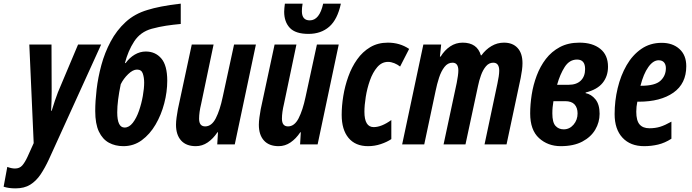

<svg xmlns="http://www.w3.org/2000/svg" viewBox="-96 -788 3776 1048"><path d="M-11.2 240.2Q-49.3 240.2 -76.2 231L-56.2 123Q-33.2 131.8 -14.2 131.8Q10.7 131.8 25.4 115.2Q40 98.6 54.2 67.9L87.9 -6.8L64 -544.9H185.1L186 -288.1Q186 -235.4 183.1 -183.1H186Q194.3 -210.9 203.9 -239Q213.4 -267.1 220.2 -284.2L330.1 -544.9H456.1L170.9 82Q149.4 128.4 125.5 164.1Q101.6 199.7 69.1 220Q36.6 240.2 -11.2 240.2Z M577.6 9.8Q533.2 9.8 498.5 -9Q463.9 -27.8 443.8 -69.8Q423.8 -111.8 423.8 -182.1Q423.8 -235.4 431.4 -300.3Q439 -365.2 457.3 -432.9Q475.6 -500.5 508.1 -561.5Q540.5 -622.6 590.1 -668Q639.6 -713.4 710 -733.9Q738.8 -743.2 784.2 -752.2Q829.6 -761.2 890.6 -768.1V-657.2Q848.1 -653.3 811 -647.7Q773.9 -642.1 731.9 -630.9Q670.4 -613.8 636.7 -562.3Q603 -510.7 585.9 -443.8H589.8Q610.8 -473.1 639.6 -490Q668.5 -506.8 699.7 -506.8Q752 -506.8 784.4 -469Q816.9 -431.2 816.9 -347.2Q816.9 -286.6 800.5 -223.9Q784.2 -161.1 753.2 -108.2Q722.2 -55.2 678 -22.7Q633.8 9.8 577.6 9.8ZM584 -91.8Q608.9 -91.8 628.9 -117.7Q648.9 -143.6 662.6 -183.1Q676.3 -222.7 683.6 -264.2Q690.9 -305.7 690.9 -336.9Q690.9 -364.3 683.6 -386.2Q676.3 -408.2 651.9 -408.2Q629.4 -408.2 603.8 -383.5Q578.1 -358.9 563 -328.1Q553.7 -283.7 548.8 -245.1Q543.9 -206.5 543.9 -174.8Q543.9 -91.8 584 -91.8Z M972.7 9.8Q920.4 9.8 892.6 -21Q864.7 -51.8 864.7 -106.9Q864.7 -125 867.9 -147.7Q871.1 -170.4 875 -191.9L950.7 -544.9H1069.8L1002 -221.2Q990.7 -174.8 990.7 -140.1Q990.7 -98.1 1023.9 -98.1Q1059.1 -98.1 1081.8 -142.3Q1104.5 -186.5 1119.6 -258.8L1181.6 -544.9H1300.8L1185.5 0H1089.8L1093.8 -65.9H1090.8Q1067.4 -30.8 1037.6 -10.5Q1007.8 9.8 972.7 9.8Z M1424.8 9.8Q1372.6 9.8 1344.7 -21Q1316.9 -51.8 1316.9 -106.9Q1316.9 -125 1320.1 -147.7Q1323.2 -170.4 1327.1 -191.9L1402.8 -544.9H1522L1454.1 -221.2Q1442.9 -174.8 1442.9 -140.1Q1442.9 -98.1 1476.1 -98.1Q1511.2 -98.1 1533.9 -142.3Q1556.6 -186.5 1571.8 -258.8L1633.8 -544.9H1752.9L1637.7 0H1542L1545.9 -65.9H1543Q1519.5 -30.8 1489.7 -10.5Q1460 9.8 1424.8 9.8ZM1587.9 -603Q1517.1 -603 1486.1 -635.7Q1455.1 -668.5 1455.1 -724.1Q1455.1 -732.4 1456.3 -744.6Q1457.5 -756.8 1459 -768.1H1555.7Q1553.7 -757.3 1552.7 -746.6Q1551.8 -735.8 1551.8 -727.1Q1551.8 -676.8 1594.7 -676.8Q1647.9 -676.8 1668 -768.1H1764.6Q1746.1 -681.6 1701.2 -642.3Q1656.2 -603 1587.9 -603Z M1913.1 9.8Q1843.8 9.8 1806.4 -35.2Q1769 -80.1 1769 -161.1Q1769 -210 1777.8 -264.2Q1786.6 -318.4 1805.2 -370.1Q1823.7 -421.9 1853.3 -463.6Q1882.8 -505.4 1924.6 -530.3Q1966.3 -555.2 2021 -555.2Q2086.4 -555.2 2137.2 -521L2087.9 -424.8Q2073.7 -436 2056.2 -443.1Q2038.6 -450.2 2022 -450.2Q1987.8 -450.2 1963.1 -421.4Q1938.5 -392.6 1923.1 -348.9Q1907.7 -305.2 1900.4 -259Q1893.1 -212.9 1893.1 -178.2Q1893.1 -94.2 1943.8 -94.2Q1986.3 -94.2 2040 -132.8V-28.8Q2017.1 -13.2 1983.2 -1.7Q1949.2 9.8 1913.1 9.8Z M2099.1 0 2214.8 -544.9H2312L2305.2 -479H2309.1Q2330.6 -514.2 2361.3 -534.7Q2392.1 -555.2 2429.2 -555.2Q2508.8 -555.2 2528.8 -485.8H2531.7Q2555.2 -518.1 2586.7 -536.6Q2618.2 -555.2 2654.8 -555.2Q2702.6 -555.2 2729.2 -526.1Q2755.9 -497.1 2755.9 -442.9Q2755.9 -426.3 2753.2 -405.5Q2750.5 -384.8 2746.1 -362.8L2668.9 0H2548.8L2619.1 -332Q2623.5 -352.1 2626.2 -370.6Q2628.9 -389.2 2628.9 -401.9Q2628.9 -445.8 2596.2 -445.8Q2573.2 -445.8 2556.6 -426.3Q2540 -406.7 2529.5 -377.4Q2519 -348.1 2513.2 -318.8L2444.8 0H2325.2L2397 -335.9Q2400.9 -355.5 2403.3 -373.3Q2405.8 -391.1 2405.8 -402.8Q2405.8 -445.8 2374 -445.8Q2348.1 -445.8 2330.1 -422.6Q2312 -399.4 2300.5 -364Q2289.1 -328.6 2281.7 -292L2219.7 0Z M2964.8 9.8Q2894.5 9.8 2846.2 -34.2Q2797.9 -78.1 2797.9 -168.9Q2797.9 -217.8 2806.2 -271.2Q2814.5 -324.7 2833.5 -375.2Q2852.5 -425.8 2883.5 -466.3Q2914.6 -506.8 2960 -531Q3005.4 -555.2 3066.9 -555.2Q3138.2 -555.2 3180.4 -521.5Q3222.7 -487.8 3222.7 -423.8Q3222.7 -371.6 3193.1 -335.2Q3163.6 -298.8 3101.1 -283.2L3100.1 -279.8Q3131.8 -273.4 3154.3 -245.6Q3176.8 -217.8 3176.8 -167Q3176.8 -120.6 3153.1 -80.3Q3129.4 -40 3082.3 -15.1Q3035.2 9.8 2964.8 9.8ZM2944.8 -325.2H3007.8Q3050.8 -325.2 3074.2 -348.1Q3097.7 -371.1 3097.7 -411.1Q3097.7 -462.9 3053.7 -462.9Q3012.2 -462.9 2986.3 -422.4Q2960.4 -381.8 2944.8 -325.2ZM2981 -82Q3012.7 -82 3034.7 -107.7Q3056.6 -133.3 3056.6 -168.9Q3056.6 -199.7 3040.3 -217.8Q3023.9 -235.8 2988.8 -235.8H2924.8Q2921.9 -217.8 2920.4 -202.6Q2918.9 -187.5 2918.9 -168.9Q2918.9 -120.1 2936 -101.1Q2953.1 -82 2981 -82Z M3419.9 9.8Q3344.7 9.8 3301.8 -36.4Q3258.8 -82.5 3258.8 -165Q3258.8 -237.3 3275.4 -306.6Q3292 -376 3324.2 -431.9Q3356.4 -487.8 3404.5 -521Q3452.6 -554.2 3515.6 -554.2Q3575.7 -554.2 3612.8 -520.5Q3649.9 -486.8 3649.9 -426.8Q3649.9 -331.5 3579.6 -282.2Q3509.3 -232.9 3390.6 -232.9H3382.8Q3377 -206.1 3377 -178.2Q3377 -129.9 3395 -108.9Q3413.1 -87.9 3448.7 -87.9Q3480.5 -87.9 3506.8 -95.9Q3533.2 -104 3568.8 -124V-30.8Q3533.2 -7.8 3496.3 1Q3459.5 9.8 3419.9 9.8ZM3399.9 -319.8H3402.8Q3479.5 -319.8 3509 -347.2Q3538.6 -374.5 3538.6 -416Q3538.6 -435.5 3528.6 -447.3Q3518.6 -459 3499 -459Q3469.2 -459 3442.9 -422.1Q3416.5 -385.3 3399.9 -319.8Z"/></svg>

Font: Open Sans Condensed
Style: Bold Italic
Weight: 700
Width: 3
Italic angle: -12°
Designer: Monotype Design Team
Foundry: Monotype Imaging Inc.
Version: Version 3.003; ttfautohint (v1.8.4)